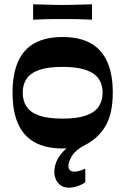

<svg xmlns="http://www.w3.org/2000/svg" viewBox="-20 -675 579 887"><path d="M269 11Q192 11 140.5 -17.5Q89 -46 63.5 -103Q38 -160 38 -247Q38 -333 63.5 -390.5Q89 -448 140.5 -476Q192 -504 269 -504Q346 -504 397.5 -476Q449 -448 475 -390.5Q501 -333 501 -247Q501 -150 467.5 -93Q434 -36 373 -5Q330 17 313 44.5Q296 72 296 92Q296 103 302.5 110.5Q309 118 324 118Q335 118 348 114Q361 110 374 104V167Q355 180 335.5 186Q316 192 298 192Q267 192 249 171Q231 150 231 120Q231 91 244 64.5Q257 38 287 10Q283 10 278.5 10.5Q274 11 269 11ZM85 -247Q85 -209 103 -182Q121 -155 161.5 -141Q202 -127 269 -127Q335 -127 376 -141Q417 -155 435.5 -182Q454 -209 454 -247Q454 -285 435.5 -311.5Q417 -338 376 -352Q335 -366 269 -366Q202 -366 161.5 -352Q121 -338 103 -311.5Q85 -285 85 -247ZM133 -584V-655Q175 -654 197.5 -653.5Q220 -653 235 -652.5Q250 -652 268 -652Q287 -652 302 -652.5Q317 -653 340 -653.5Q363 -654 405 -655V-584Q363 -586 340 -586.5Q317 -587 302 -587Q287 -587 268 -587Q250 -587 235 -587Q220 -587 197.5 -586.5Q175 -586 133 -584Z"/></svg>

Font: Ojuju ExtraLight
Style: Bold
Weight: 700
Version: Version 1.000